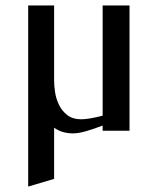

<svg xmlns="http://www.w3.org/2000/svg" viewBox="-20 -480 551 705"><path d="M83.5 -460H178.7V-184.1Q178.7 -166.5 182.1 -142.3Q185.5 -118.2 196.3 -95.7Q207 -73.2 226.8 -57.6Q246.6 -42 278.8 -42Q291.5 -42 311.8 -45.4Q332 -48.8 356.9 -55.2V-460H455.6V0H356.9V-19Q342.3 -13.2 327.1 -8.1Q312 -2.9 297.9 1.2Q283.7 5.4 271 7.6Q258.3 9.8 249 9.8Q207 9.8 178.7 -11.2V176.8L83.5 205.1Z"/></svg>

Font: Federo
Style: Regular
Weight: 400
Designer: Olexa M. Volochay | Cyreal.org
Foundry: Olexa M. Volochay | Cyreal.org
Version: Version 1.000